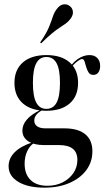

<svg xmlns="http://www.w3.org/2000/svg" viewBox="-20 -685 502 898"><path d="M187.9 192.7Q110.5 192.7 65.3 165.3Q20.2 137.9 20.2 92.7Q20.2 55.6 48.8 27Q77.4 -1.6 132.3 -19.4L137.9 -15.3Q118.5 -2.4 106.9 23Q95.2 48.4 95.2 80.6Q95.2 129.8 123 156.9Q150.8 183.9 201.6 183.9Q241.9 183.9 273.4 167.7Q304.8 151.6 323.4 124.2Q341.9 96.8 341.9 62.9Q341.9 28.2 320.6 10.9Q299.2 -6.5 255.6 -6.5H185.5Q138.7 -6.5 111.7 -24.6Q84.7 -42.7 84.7 -74.2Q84.7 -101.6 105.6 -125.8Q126.6 -150 167.7 -170.2L176.6 -169.4Q157.3 -158.1 148.8 -146.4Q140.3 -134.7 140.3 -121Q140.3 -104 153.6 -94.4Q166.9 -84.7 191.9 -84.7H280.6Q345.2 -84.7 378.6 -57.3Q412.1 -29.8 412.1 22.6Q412.1 72.6 383.5 110.9Q354.8 149.2 304.4 171Q254 192.7 187.9 192.7ZM196.8 -166.9Q126.6 -166.9 87.1 -201.2Q47.6 -235.5 47.6 -297.6Q47.6 -358.9 87.1 -393.1Q126.6 -427.4 196.8 -427.4Q266.9 -427.4 306 -393.1Q345.2 -358.9 345.2 -297.6Q345.2 -235.5 306 -201.2Q266.9 -166.9 196.8 -166.9ZM196.8 -175.8Q229 -175.8 244.8 -205.2Q260.5 -234.7 260.5 -297.6Q260.5 -359.7 244.8 -389.1Q229 -418.5 196.8 -418.5Q165.3 -418.5 149.6 -389.1Q133.9 -359.7 133.9 -297.6Q133.9 -234.7 149.6 -205.2Q165.3 -175.8 196.8 -175.8ZM416.9 -334.7Q401.6 -334.7 394.4 -346Q387.1 -357.3 383.1 -371.8Q379 -386.3 375.4 -397.6Q371.8 -408.9 362.9 -408.9Q358.1 -408.9 346.8 -401.6Q335.5 -394.4 324.2 -382.3Q312.9 -370.2 306.5 -353.2L301.6 -359.7Q315.3 -388.7 342.7 -408.1Q370.2 -427.4 398.4 -427.4Q421.8 -427.4 435.1 -413.7Q448.4 -400 448.4 -376.6Q448.4 -357.3 439.9 -346Q431.5 -334.7 416.9 -334.7ZM172.6 -482.3 167.7 -486.3Q197.6 -529.8 209.3 -558.9Q221 -587.9 227.4 -608.1Q233.9 -628.2 246.8 -644.4Q260.5 -662.1 277 -664.5Q293.5 -666.9 306.5 -656.5Q319.4 -646.8 321 -630.2Q322.6 -613.7 308.9 -596Q299.2 -583.1 287.1 -574.6Q275 -566.1 258.9 -555.6Q242.7 -545.2 221.8 -527.8Q200.8 -510.5 172.6 -482.3Z"/></svg>

Font: Playfair 144pt SemiCondensed Medium
Style: Regular
Weight: 500
Width: 4
Designer: Claus Eggers Sørensen
Foundry: Claus Eggers Sørensen
Version: Version 2.203